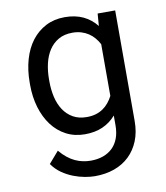

<svg xmlns="http://www.w3.org/2000/svg" viewBox="-83 -608 767 885"><g transform="rotate(-10 300.0 -165.0)"><path d="M68.4 -268.6Q68.4 -327.6 82.8 -377.2Q97.2 -426.8 124.5 -462.4Q151.9 -498 190.9 -518.1Q230 -538.1 279.3 -538.1Q328.1 -538.1 365 -520.8Q401.9 -503.4 427.7 -470.7L432.1 -528.3H514.2V-11.2Q514.2 41 497.8 81.5Q481.4 122.1 451.9 150.4Q422.4 178.7 381.3 193.4Q340.3 208 290.5 208Q270 208 243.7 203.4Q217.3 198.7 190.2 188.2Q163.1 177.7 137.9 160.2Q112.8 142.6 94.7 116.7L141.6 62.5Q158.2 82.5 175.8 96.4Q193.4 110.4 211.4 118.7Q229.5 127 247.6 130.6Q265.6 134.3 283.7 134.3Q315.9 134.3 341.8 125Q367.7 115.7 386 97.9Q404.3 80.1 414.1 53.7Q423.8 27.3 423.8 -6.8V-52.2Q397.5 -22 361.6 -6.1Q325.7 9.8 278.3 9.8Q230 9.8 190.9 -10.7Q151.9 -31.2 124.8 -67.4Q97.7 -103.5 83 -152.6Q68.4 -201.7 68.4 -258.3ZM158.7 -258.3Q158.7 -219.7 166.7 -185.1Q174.8 -150.4 192.1 -124Q209.5 -97.7 236.3 -82.3Q263.2 -66.9 300.8 -66.9Q324.2 -66.9 343 -72.5Q361.8 -78.1 376.7 -88.4Q391.6 -98.6 403.3 -112.8Q415 -127 423.8 -144V-386.2Q415 -402.8 403.3 -416.5Q391.6 -430.2 376.5 -440.2Q361.3 -450.2 342.8 -455.8Q324.2 -461.4 301.8 -461.4Q263.7 -461.4 236.6 -445.8Q209.5 -430.2 192.1 -403.6Q174.8 -377 166.7 -342Q158.7 -307.1 158.7 -268.6Z"/></g></svg>

Font: TypoPRO Roboto Mono
Style: Regular
Weight: 400
Designer: Google
Version: Version 2.000986; 2015; ttfautohint (v1.3)